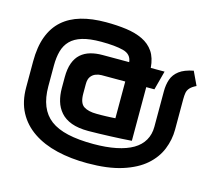

<svg xmlns="http://www.w3.org/2000/svg" viewBox="-100 -732 1079 954"><g transform="rotate(15 439.5 -255.5)"><path d="M849 -416 816 -486Q769 -477 743.5 -457.5Q718 -438 708.5 -410.5Q699 -383 699 -349V-166Q699 -127 681.5 -96.5Q664 -66 630 -46Q596 -26 545 -15.5Q494 -5 428 -5Q351 -5 296 -17.5Q241 -30 206.5 -56Q172 -82 155 -124Q138 -166 138 -224V-331Q138 -373 147 -405.5Q156 -438 178 -460.5Q200 -483 238 -494.5Q276 -506 335 -506Q407 -506 449 -495Q491 -484 495 -444H358Q324 -444 296 -436Q268 -428 247.5 -410Q227 -392 216 -362Q205 -332 205 -289V-233Q205 -197 214 -166Q223 -135 244 -111Q265 -87 300 -74Q335 -61 387 -61Q412 -61 442 -62Q472 -63 501.5 -64Q531 -65 555.5 -66.5Q580 -68 594.5 -69Q609 -70 609 -70V-346H651L677 -444H606Q602 -495 580.5 -526.5Q559 -558 522.5 -575.5Q486 -593 438 -599.5Q390 -606 333 -606Q261 -606 205.5 -590Q150 -574 111.5 -540Q73 -506 53 -452.5Q33 -399 33 -324V-190Q33 -117 61.5 -63.5Q90 -10 142.5 25.5Q195 61 266.5 78Q338 95 423 95Q529 95 601.5 72Q674 49 718 10.5Q762 -28 782 -77.5Q802 -127 802 -179V-336Q802 -355 804.5 -369Q807 -383 817.5 -394.5Q828 -406 849 -416ZM379 -346H501V-157Q488 -156 475.5 -155.5Q463 -155 451 -154.5Q439 -154 428 -154Q417 -154 405 -154Q362 -154 338.5 -169.5Q315 -185 315 -234V-283Q315 -308 325 -321.5Q335 -335 350 -340.5Q365 -346 379 -346Z"/></g></svg>

Font: Advent Pro Expanded
Style: Bold
Weight: 700
Width: 7
Designer: VivaRado, Andreas Kalpakidis
Foundry: VivaRado, Andreas Kalpakidis
Version: Version 3.000